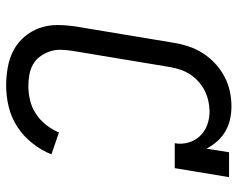

<svg xmlns="http://www.w3.org/2000/svg" viewBox="-96 -688 791 640"><g transform="rotate(90 300.0 -367.5)"><path d="M265 8Q234 8 203.5 2.5Q173 -3 147.5 -16.5Q122 -30 102.5 -52.5Q83 -75 73 -103Q63 -131 63 -162Q63 -193 68 -225L122 -550Q126 -575 134 -599.5Q142 -624 156.5 -647Q171 -670 191 -688.5Q211 -707 234.5 -719.5Q258 -732 283.5 -737.5Q309 -743 334 -743Q357 -743 378.5 -738Q400 -733 418.5 -722Q437 -711 451 -695Q465 -679 475 -660L487 -735H570L540 -554H457Q461 -578 454.5 -600Q448 -622 433 -638Q418 -654 396.5 -662Q375 -670 351 -670Q334 -670 316 -666Q298 -662 282 -654Q266 -646 251.5 -633Q237 -620 227 -604.5Q217 -589 211.5 -572Q206 -555 203 -538L149 -213Q146 -193 145.5 -174Q145 -155 151 -137.5Q157 -120 167.5 -105.5Q178 -91 193.5 -82Q209 -73 228 -69.5Q247 -66 266 -66Q289 -66 313 -71.5Q337 -77 358.5 -91Q380 -105 396 -125.5Q412 -146 421 -168L494 -143Q481 -110 457.5 -80Q434 -50 402.5 -29.5Q371 -9 335.5 -0.5Q300 8 265 8Z"/></g></svg>

Font: Iosevka Etoile
Style: Italic
Weight: 400
Italic angle: -9°
Designer: Belleve Invis
Foundry: Belleve Invis
Version: Version 22.1.2; ttfautohint (v1.8.4)